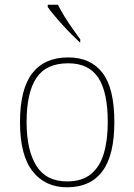

<svg xmlns="http://www.w3.org/2000/svg" viewBox="-20 -786 571 816"><path d="M265 10Q172 10 118.5 -58Q65 -126 65 -267Q65 -407 117 -474.5Q169 -542 270 -542Q365 -542 415.5 -476.5Q466 -411 466 -267Q466 -126 415 -58Q364 10 265 10ZM265 -15Q329 -15 367 -46.5Q405 -78 421.5 -134.5Q438 -191 438 -267Q438 -395 397.5 -456Q357 -517 270 -517Q176 -517 134.5 -454.5Q93 -392 93 -267Q93 -148 134.5 -81.5Q176 -15 265 -15ZM319 -606Q304 -620 284.5 -639.5Q265 -659 245 -681Q225 -703 208.5 -723Q192 -743 183 -756V-766H226Q237 -744 253.5 -717Q270 -690 288.5 -664Q307 -638 321 -619V-606Z"/></svg>

Font: Noto Serif Gujarati Thin
Style: Regular
Weight: 250
Version: Version 2.102